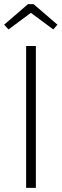

<svg xmlns="http://www.w3.org/2000/svg" viewBox="-24 -906 297 926"><path d="M149 -684V0H102V-684ZM17 -764 -4 -787 111 -886H138L253 -787L233 -764L125 -844Z"/></svg>

Font: Fira Sans Condensed ExtraLight
Style: Regular
Weight: 275
Width: 3
Designer: Carrois Corporate & Edenspiekermann AG
Foundry: Carrois Corporate GbR & Edenspiekermann AG
Version: Version 4.203